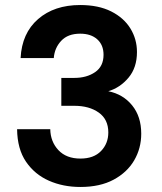

<svg xmlns="http://www.w3.org/2000/svg" viewBox="-20 -732 643 764"><path d="M300 12Q231 12 174.5 -13Q118 -38 83.5 -88.5Q49 -139 48 -218H180Q181 -168 212.5 -134.5Q244 -101 300 -101Q353 -101 382 -131Q411 -161 411 -205Q411 -257 373 -284Q335 -311 276 -311H224V-422H276Q325 -422 358.5 -445Q392 -468 392 -514Q392 -553 367 -575.5Q342 -598 299 -598Q250 -598 223.5 -569.5Q197 -541 194 -501H62Q67 -600 131.5 -656Q196 -712 299 -712Q372 -712 422.5 -686.5Q473 -661 499 -618.5Q525 -576 525 -525Q525 -463 491.5 -423Q458 -383 411 -369Q470 -357 506 -312.5Q542 -268 542 -200Q542 -142 514 -94Q486 -46 432 -17Q378 12 300 12Z"/></svg>

Font: DM Sans
Style: Bold
Weight: 700
Designer: Colophon Foundry, Jonny Pinhorn
Foundry: Colophon Foundry
Version: Version 4.004; ttfautohint (v1.8.4.7-5d5b)